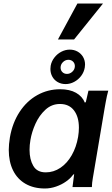

<svg xmlns="http://www.w3.org/2000/svg" viewBox="-20 -1067 640 1095"><path d="M30 -212.5Q30 -243 36.5 -283.5Q51 -366.5 91.8 -428.8Q132.5 -491 192.5 -524.5Q252.5 -558 323 -558Q377.5 -558 413.5 -537.8Q449.5 -517.5 464 -481.5L469.5 -485L484.5 -550H597.5Q589 -519.5 583.5 -487.8Q578 -456 577 -451.5L512 -66.5L509.5 -52Q504.5 -24 504 0H393.5Q398.5 -43 401.5 -63L403 -75.5L394 -67Q381 -49 356.2 -31.5Q331.5 -14 299.8 -3Q268 8 236 8Q172 8 125.5 -18.8Q79 -45.5 54.5 -95.2Q30 -145 30 -212.5ZM425.5 -286.5Q430 -314.5 430 -338.5Q430 -400.5 402 -437.2Q374 -474 322 -474Q274.5 -474 239 -441.2Q203.5 -408.5 182.2 -361.2Q161 -314 153.5 -268.5Q148.5 -240 148.5 -212.5Q148.5 -157.5 170 -120.8Q191.5 -84 241 -84Q286 -84 324.5 -110Q363 -136 389.2 -182Q415.5 -228 425.5 -286.5ZM267.5 -674Q267.5 -683 269 -692Q273.5 -717 289.8 -738.2Q306 -759.5 329.5 -771.8Q353 -784 378 -784Q402.5 -784 422.5 -772.8Q442.5 -761.5 453.8 -742Q465 -722.5 465 -699Q465 -691 463.5 -682Q459 -655.5 442.8 -634Q426.5 -612.5 403 -600Q379.5 -587.5 354 -587.5Q329 -587.5 309.2 -598.8Q289.5 -610 278.5 -629.8Q267.5 -649.5 267.5 -674ZM406 -681.5Q407 -687.5 407 -689.5Q407 -705.5 396.5 -715.8Q386 -726 370 -726Q352.5 -726 339 -712.8Q325.5 -699.5 325.5 -681.5Q325.5 -666 335.8 -655.8Q346 -645.5 362 -645.5Q378 -645.5 390.8 -656.5Q403.5 -667.5 406 -681.5ZM310.5 -842 421.5 -1047H567.5L402.5 -842Z"/></svg>

Font: JuliaMono BoldItalic
Style: Regular
Weight: 700
Italic angle: -9°
Monospace: yes
Designer: cormullion
Foundry: corm
Version: Version 0.049; ttfautohint (v1.8.4)